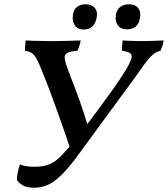

<svg xmlns="http://www.w3.org/2000/svg" viewBox="-20 -868 784 897"><path d="M139 9Q104 9 85.5 -2.5Q67 -14 60 -26Q58 -40 63 -63.5Q68 -87 73 -100Q90 -93 107 -91Q124 -89 143 -89Q187 -89 215.5 -102.5Q244 -116 270.5 -144.5Q297 -173 335 -219L313 -158Q290 -229 266.5 -295.5Q243 -362 221.5 -420Q200 -478 182 -522Q165 -567 153 -589.5Q141 -612 128.5 -620Q116 -628 97 -631Q96 -643 97.5 -655.5Q99 -668 100 -679Q114 -678 136.5 -677.5Q159 -677 183.5 -676.5Q208 -676 228 -676Q259 -676 292 -677Q325 -678 357 -679Q355 -667 351 -654.5Q347 -642 342 -631Q308 -628 294 -620.5Q280 -613 282.5 -593.5Q285 -574 300 -535Q317 -492 329.5 -459Q342 -426 352.5 -396Q363 -366 373.5 -334Q384 -302 397 -259L359 -252Q392 -293 430 -344Q468 -395 504 -445.5Q540 -496 564 -535Q594 -583 595.5 -604Q597 -625 550 -631Q549 -642 550.5 -655Q552 -668 553 -679Q568 -678 582.5 -677.5Q597 -677 612.5 -676.5Q628 -676 643 -676Q666 -676 694.5 -677Q723 -678 744 -679Q743 -666 739 -654Q735 -642 730 -631Q709 -626 691.5 -610.5Q674 -595 656.5 -570.5Q639 -546 615 -512L343 -141Q299 -81 265 -48.5Q231 -16 201.5 -3.5Q172 9 139 9ZM371 -730Q343 -730 329.5 -749.5Q316 -769 321 -800Q324 -823 339.5 -835.5Q355 -848 380 -848Q409 -848 423.5 -830Q438 -812 431 -782Q419 -730 371 -730ZM573 -731Q545 -731 531 -749Q517 -767 521 -796Q529 -848 584 -848Q611 -848 625 -831Q639 -814 634 -785Q626 -731 573 -731Z"/></svg>

Font: Vollkorn Medium
Style: Italic
Weight: 500
Italic angle: -11°
Designer: Friedrich Althausen
Foundry: Friedrich Althausen
Version: Version 5.000